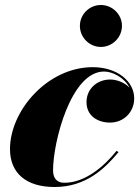

<svg xmlns="http://www.w3.org/2000/svg" viewBox="-20 -739 558 769"><path d="M300 -635.5C300 -589 338 -551 384 -551C430 -551 468.5 -589 468.5 -635.5C468.5 -681.5 430 -719 384 -719C338 -719 300 -681.5 300 -635.5ZM454.5 -129.5 447 -135C397 -72.5 321 -7 238 -7C211.5 -7 192.5 -21 192.5 -57C192.5 -170 264 -452.5 396.5 -452.5C432 -452.5 478.5 -427.5 499 -387.5C480 -408 448.5 -420.5 421.5 -420.5C368 -420.5 326.5 -382.5 326.5 -330C326.5 -275 371 -248 421 -248C475 -248 517.5 -289.5 517.5 -345C517.5 -414 448.5 -470 351.5 -470C170.5 -470 20 -296 20 -142C20 -45 85.5 10 198.5 10C324.5 10 400 -64 454.5 -129.5Z"/></svg>

Font: Bodoni* 24pt Fatface
Style: Italic
Weight: 900
Italic angle: -13°
Version: Version 2.3